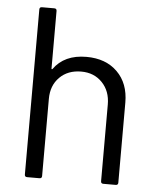

<svg xmlns="http://www.w3.org/2000/svg" viewBox="-51 -744 641 788"><g transform="rotate(5 269.5 -350.0)"><path d="M290 -513Q370 -513 417.5 -466Q465 -419 465 -340V-10Q465 0 455 0H404Q394 0 394 -10V-326Q394 -381 360.5 -416Q327 -451 274 -451Q219 -451 185 -417Q151 -383 151 -328V-10Q151 0 141 0H90Q80 0 80 -10V-690Q80 -700 90 -700H141Q151 -700 151 -690V-453Q151 -451 152 -450.5Q153 -450 153 -450Q154 -450 155 -451Q199 -513 290 -513Z"/></g></svg>

Font: LinhAnh
Style: Regular
Weight: 400
Designer: Jeremy Tribby
Foundry: Tribby Type
Version: Version 1.408